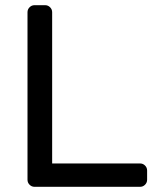

<svg xmlns="http://www.w3.org/2000/svg" viewBox="-20 -720 606 740"><path d="M547 -63V-27Q547 -16 539 -8Q531 0 520 0H113Q102 0 94 -8Q86 -16 86 -27V-673Q86 -684 94 -692Q102 -700 113 -700H154Q165 -700 173 -692Q181 -684 181 -673V-90H520Q531 -90 539 -82Q547 -74 547 -63Z"/></svg>

Font: Hezaedrus
Style: Regular
Weight: 400
Designer: Hubert & Fischer
Foundry: Hubert & Fischer
Version: Version 1.10;September 3, 2019;FontCreator 11.5.0.2425 64-bi